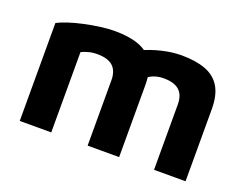

<svg xmlns="http://www.w3.org/2000/svg" viewBox="-87 -687 1090 853"><g transform="rotate(20 458.0 -260.0)"><path d="M535.9 -340.4V0H386.9V-309.6Q386.9 -329 381.7 -345.1Q376.5 -361.3 365.2 -372.8Q354 -384.3 335 -390.5Q316.1 -396.8 288.6 -396.8Q266 -396.8 246.7 -391.4Q227.3 -386.1 215 -379.6V0H66V-463.2Q85.1 -473.1 115.8 -483.3Q146.6 -493.5 183.6 -501.6Q220.6 -509.7 258.3 -514.8Q295.9 -519.9 328.1 -519.9Q396.2 -519.9 442.4 -502.6Q488.5 -485.3 512.2 -446.1Q535.9 -406.8 535.9 -340.4ZM382.8 -429.2Q413.7 -456.3 457.8 -476.5Q502 -496.8 550.8 -508.4Q599.5 -519.9 642.1 -519.9Q710.2 -519.9 756.4 -502.6Q802.5 -485.3 826.2 -446.1Q849.9 -406.8 849.9 -340.4V0H700.9V-309.6Q700.9 -329 695.7 -345.1Q690.5 -361.3 679.2 -372.8Q668 -384.3 649 -390.5Q630.1 -396.8 602.6 -396.8Q580 -396.8 560.7 -390.2Q541.3 -383.7 529 -373.6Z"/></g></svg>

Font: Maven Pro
Style: Regular
Weight: 400
Designer: Joe Prince
Foundry: Joe Prince
Version: Version 2.103